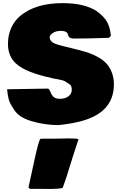

<svg xmlns="http://www.w3.org/2000/svg" viewBox="-20 -781 759 1246"><path d="M30.3 -201.7 288.6 -206.1Q298.3 -206.1 304.9 -189.5Q311.5 -172.9 317.9 -163.1Q333 -139.6 367.9 -139.6Q402.8 -139.6 424.3 -156Q445.8 -172.4 445.8 -198.2Q445.8 -224.1 432.6 -233.6Q419.4 -243.2 403.8 -252.2Q388.2 -261.2 357.7 -266.1Q327.1 -271 324.2 -272H325.2L297.4 -279.3Q270.5 -284.2 252.4 -290Q135.7 -321.3 83.7 -368.7Q31.7 -416 31.7 -496.1Q31.7 -554.2 53.2 -600.6Q74.7 -647 109.4 -676.3Q209.5 -760.7 385.7 -760.7Q525.9 -760.7 606 -710H605.5Q656.7 -672.9 675.8 -637Q694.8 -601.1 699.7 -548.3L687 -535.6Q558.6 -530.8 459.5 -530.8Q429.7 -530.8 423.8 -548.3Q421.4 -555.7 418.5 -563Q411.6 -580.6 374.5 -580.6H372.6Q343.8 -580.6 323.2 -567.1Q302.7 -553.7 302.5 -541Q302.2 -528.3 307.9 -520Q313.5 -511.7 319.8 -506.8Q326.2 -502 339.4 -496.8Q352.5 -491.7 359.1 -490Q365.7 -488.3 379.9 -484.4L397 -480Q407.2 -477.1 456.8 -465.3Q506.3 -453.6 539.6 -442.9V-443.4Q643.6 -408.2 681.4 -355.7Q719.2 -303.2 719.2 -233.4Q719.2 -47.4 497.1 7.8Q432.6 23.9 359.4 30.8Q269.5 30.8 181.6 4.4Q93.8 -22 64 -81.5Q43.9 -110.4 37.1 -134.5Q30.3 -158.7 25.9 -202.1Q27.3 -201.7 30.3 -201.7ZM348.1 118.7 421.9 117.2Q488.8 117.2 488.8 123V125Q459 214.4 450.2 243.2L441.9 270.5Q435.5 291.5 427.2 316.4L418 347.2Q410.6 372.1 387.7 435.1L386.7 437Q376.5 445.3 287.1 445.3L266.6 444.8H174.3L165 435.1Q168.9 419.4 200 273.7Q231 127.9 242.7 119.6Q251 118.7 271 118.7Z"/></svg>

Font: Bowlby One
Style: Regular
Weight: 400
Designer: vernon adams
Foundry: vernon adams
Version: Version 1.000